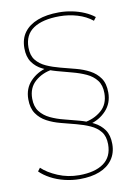

<svg xmlns="http://www.w3.org/2000/svg" viewBox="-90 -761 650 922"><g transform="rotate(-10 235.5 -300.0)"><path d="M224 103Q187 103 150 94Q113 85 82.5 68.5Q52 52 32 32L44 16Q72 43 120.5 63.5Q169 84 224 84Q301 84 343.5 53.5Q386 23 386 -38Q386 -77 367.5 -100Q349 -123 319 -136.5Q289 -150 252.5 -159.5Q216 -169 179.5 -178.5Q143 -188 113 -204Q83 -220 64.5 -247Q46 -274 46 -317Q46 -370 79 -404.5Q112 -439 160 -451L184 -438Q135 -431 100 -400.5Q65 -370 65 -317Q65 -278 83.5 -254Q102 -230 132.5 -215.5Q163 -201 199.5 -192Q236 -183 272 -173Q308 -163 338.5 -147.5Q369 -132 387.5 -105.5Q406 -79 406 -36Q406 8 383.5 39.5Q361 71 320.5 87Q280 103 224 103ZM315 -148 289 -161Q339 -168 375 -198.5Q411 -229 411 -283Q411 -322 392.5 -346Q374 -370 343.5 -384Q313 -398 276.5 -407.5Q240 -417 204 -427Q168 -437 137.5 -452Q107 -467 88.5 -493.5Q70 -520 70 -562Q70 -608 93 -639Q116 -670 159 -686.5Q202 -703 263 -703Q295 -703 327 -696.5Q359 -690 386.5 -678Q414 -666 434 -650L422 -634Q391 -659 349 -671.5Q307 -684 263 -684Q180 -684 135 -654Q90 -624 90 -562Q90 -523 108.5 -500Q127 -477 157 -463.5Q187 -450 223.5 -440.5Q260 -431 296.5 -421.5Q333 -412 363 -396Q393 -380 411.5 -353.5Q430 -327 430 -283Q430 -231 397 -195.5Q364 -160 315 -148Z"/></g></svg>

Font: Montserrat Thin Thin
Style: Regular
Weight: 250
Version: Version 9.000